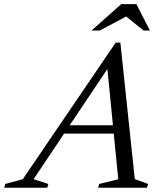

<svg xmlns="http://www.w3.org/2000/svg" viewBox="-88 -886 768 906"><path d="M184 -255.5 197.5 -295H514L500.5 -255.5ZM548 -41 611 -18 605.5 0H375L380 -18L470 -40L415 -599H444.5L70.5 -40.5L140 -18L135 0H-68L-63 -18L19.5 -40.5L458 -685H480ZM344 -742 484 -866.5H555.5L619.5 -742H589.5L501.5 -813H516L383 -742Z"/></svg>

Font: Newsreader 24pt
Style: Italic
Weight: 400
Italic angle: -17°
Designer: Hugues Gentile
Foundry: Production Type
Version: Version 1.003